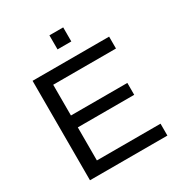

<svg xmlns="http://www.w3.org/2000/svg" viewBox="-200 -1009 1076 1147"><g transform="rotate(-30 338.5 -435.5)"><path d="M309 -774V-871H404V-774ZM86 0V-686H614V-604H181V-392H570V-310H181V-82H620V0Z"/></g></svg>

Font: Archivo
Style: Regular
Weight: 400
Designer: Hector Gatti
Foundry: Omnibus-Type
Version: Version 2.001